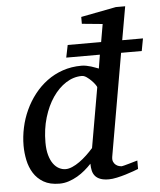

<svg xmlns="http://www.w3.org/2000/svg" viewBox="-53 -783 700 841"><g transform="rotate(-5 297.0 -362.5)"><path d="M584 -535.2H493.2L415 -85.9Q412.6 -71.8 416.5 -63Q420.4 -54.2 427 -49.1Q433.6 -43.9 440.7 -42Q447.8 -40 451.2 -40Q454.6 -40 465.1 -42.7Q475.6 -45.4 487.3 -48.8Q499 -52.2 509.3 -55.2L522.9 -59.1V-22Q517.1 -19.5 501.5 -13.9Q485.8 -8.3 466.8 -2.4Q447.8 3.4 427.5 7.8Q407.2 12.2 392.1 12.2Q369.1 12.2 354.5 6.6Q339.8 1 331.5 -9Q323.2 -19 320.1 -32.7Q316.9 -46.4 316.9 -63Q303.7 -48.8 287.8 -35.4Q272 -22 253.9 -11.5Q235.8 -1 215.8 5.6Q195.8 12.2 174.8 12.2Q132.8 12.2 105.2 -3.9Q77.6 -20 61.5 -45.9Q45.4 -71.8 38.8 -103.5Q32.2 -135.3 32.2 -167Q32.2 -206.5 40.8 -246.3Q49.3 -286.1 66.2 -322.5Q83 -358.9 107.4 -390.1Q131.8 -421.4 163.1 -444.6Q194.3 -467.8 232.7 -481Q271 -494.1 314.9 -494.1Q326.2 -494.1 336.9 -491.9Q347.7 -489.7 357.4 -486.8Q367.2 -483.9 375.5 -480.5Q383.8 -477.1 390.1 -475.1L399.9 -535.2H252L263.2 -589.8H410.2L423.8 -668L333 -676.8V-707L487.8 -736.8H528.8L502.9 -589.8H594.2ZM376 -394Q376.5 -396 370.4 -405Q364.3 -414.1 354.7 -423.8Q345.2 -433.6 334 -441.4Q322.8 -449.2 313 -449.2Q276.4 -449.2 243.2 -428Q210 -406.7 184.6 -369.6Q159.2 -332.5 144 -282Q128.9 -231.4 128.9 -172.9Q128.9 -140.6 135.5 -117.2Q142.1 -93.8 153.1 -78.6Q164.1 -63.5 178.2 -56.2Q192.4 -48.8 207 -48.8Q220.7 -48.8 236.6 -55.7Q252.4 -62.5 268.6 -74Q284.7 -85.4 300.5 -100.3Q316.4 -115.2 330.1 -130.9Z"/></g></svg>

Font: Charis SIL Afr
Style: Italic
Weight: 400
Italic angle: -11°
Foundry: SIL International
Version: Version 5.000